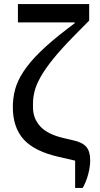

<svg xmlns="http://www.w3.org/2000/svg" viewBox="-20 -768 492 943"><path d="M349 21 271 3Q150 -24 96.5 -83Q43 -142 43 -242Q43 -286 54 -328Q65 -370 95 -416Q125 -462 177 -513Q229 -564 310 -626L347 -654V-658H68V-748H418V-667L345 -593Q281 -528 241.5 -479Q202 -430 180 -391Q158 -352 150 -320.5Q142 -289 142 -259V-241Q142 -186 178 -147Q214 -108 292 -90L339 -79Q385 -69 404 -46.5Q423 -24 423 19Q423 51 413 88.5Q403 126 386 155H349Z"/></svg>

Font: IBM Plex Serif Text
Style: Regular
Weight: 450
Designer: Mike Abbink, Paul van der Laan, Pieter van Rosmalen
Foundry: Bold Monday
Version: Version 3.001